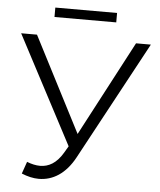

<svg xmlns="http://www.w3.org/2000/svg" viewBox="-58 -892 795 954"><g transform="rotate(5 340.0 -414.5)"><path d="M487 -842H179V-795H487ZM594 -700 344 -226 100 -700H21L305 -161L285 -127C253 -73 214 -52 172 -52C151 -52 129 -57 106 -66L85 -6C114 6 143 13 171 13C240 13 304 -25 350 -111L668 -700Z"/></g></svg>

Font: Talent
Style: Regular
Weight: 400
Designer: Mike Powis
Version: Version 1.001;hotconv 1.0.109;makeotfexe 2.5.65596